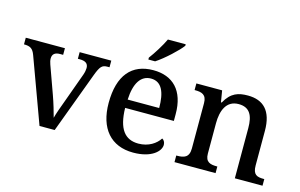

<svg xmlns="http://www.w3.org/2000/svg" viewBox="-95 -1008 1971 1260"><g transform="rotate(15 891.0 -378.0)"><path d="M79 -439 240 0H343L497 -414C521 -478 534 -491 570 -491H584V-536H369V-491H382C420 -491 440 -478 440 -447C440 -435 437 -418 431 -401L360 -205C344 -162 323 -105 316 -76C307 -111 289 -172 272 -219L204 -408C199 -422 196 -435 196 -447C196 -477 214 -491 248 -491H269V-536H3V-491C45 -491 64 -480 79 -439Z M817 -619V-606H863C919 -642 1003 -721 1028 -756V-766H907C886 -721 846 -657 817 -619ZM878 10C1002 10 1060 -47 1060 -91C1060 -110 1050 -124 1039 -129C1015 -91 965 -56 896 -56C804 -56 755 -117 752 -260H1083V-307C1083 -466 1001 -547 868 -547C722 -547 639 -452 639 -264C639 -91 726 10 878 10ZM968 -317H754C759 -429 798 -490 867 -490C941 -490 968 -422 968 -317Z M1157 0H1436V-45H1432C1388 -45 1354 -53 1354 -111V-317C1354 -402 1382 -477 1466 -477C1541 -477 1567 -427 1567 -341V0H1755V-45H1750C1705 -45 1677 -54 1677 -117V-352C1677 -488 1615 -547 1510 -547C1446 -547 1396 -533 1355 -458H1350L1337 -536H1162V-491H1166C1210 -491 1244 -482 1244 -424V-116C1244 -54 1208 -45 1163 -45H1157Z"/></g></svg>

Font: Noto Serif Yezidi Medium
Style: Regular
Weight: 500
Designer: Dalton Maag Ltd
Foundry: Dalton Maag Ltd
Version: Version 1.001